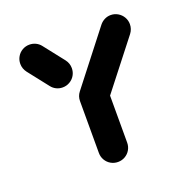

<svg xmlns="http://www.w3.org/2000/svg" viewBox="-100 -613 692 708"><g transform="rotate(-20 246.5 -259.5)"><path d="M247 -312.6Q262.2 -312.6 275 -305.2Q287.8 -297.8 295.2 -285Q302.6 -272.2 302.6 -257V-55.6Q302.6 -40.4 295.2 -27.6Q287.8 -14.8 275 -7.4Q262.2 0 247 0Q231.9 0 219.1 -7.4Q206.3 -14.8 198.9 -27.6Q191.5 -40.4 191.5 -55.6V-257Q191.5 -272.2 198.9 -285Q206.3 -297.8 219.1 -305.2Q231.9 -312.6 247 -312.6ZM204.8 -383.7Q204.8 -368.5 197.4 -355.7Q190 -343 177.2 -335.6Q164.4 -328.1 149.3 -328.1Q135.9 -328.1 124.6 -333.7Q113.3 -339.3 105.6 -349.3L43.7 -428.1Q31.5 -444.1 31.5 -463Q31.5 -478.1 38.9 -490.9Q46.3 -503.7 59.1 -511.1Q71.9 -518.5 87 -518.5Q100 -518.5 111.5 -513Q123 -507.4 130.7 -497.4L193 -418.1Q204.8 -402.6 204.8 -383.7ZM405.9 -518.5Q421.1 -518.5 433.9 -510.9Q446.7 -503.3 454.1 -490.6Q461.5 -477.8 461.5 -463Q461.5 -443.7 449.6 -428.1L290.7 -224.8Q283 -214.8 271.5 -209.1Q260 -203.3 247 -203.3Q231.9 -203.3 219.1 -210.7Q206.3 -218.1 198.9 -230.9Q191.5 -243.7 191.5 -258.9Q191.5 -278.1 203.3 -293L362.6 -497.4Q370.4 -507 381.7 -512.8Q393 -518.5 405.9 -518.5Z"/></g></svg>

Font: 26F Galaxy Sans Black
Style: Regular
Weight: 900
Designer: C₂₉H₂₅N₃O₅
Version: Version 1.100